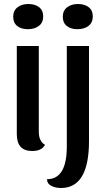

<svg xmlns="http://www.w3.org/2000/svg" viewBox="-20 -740 531 960"><path d="M196 -658Q196 -627 174.5 -610.5Q153 -594 119 -594Q86 -594 66 -610Q46 -626 46 -656Q46 -687 67.5 -703.5Q89 -720 122 -720Q155 -720 175.5 -704Q196 -688 196 -658ZM444 -658Q444 -627 422.5 -610.5Q401 -594 367 -594Q334 -594 314 -610Q294 -626 294 -656Q294 -687 315.5 -703.5Q337 -720 370 -720Q403 -720 423.5 -704Q444 -688 444 -658ZM174 -82Q174 -33 205 -16Q189 15 141 15Q64 15 64 -69V-510H174ZM425 -35Q425 200 285 200Q257 200 236 189Q215 178 215 156Q314 156 314 -7V-510H425Z"/></svg>

Font: Sansita
Style: Regular
Weight: 400
Designer: Pablo Cosgaya
Foundry: Omnibus-Type
Version: Version 1.006;hotconv 1.0.109;makeotfexe 2.5.65596